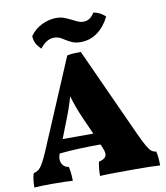

<svg xmlns="http://www.w3.org/2000/svg" viewBox="-95 -967 907 1048"><g transform="rotate(-10 358.5 -442.5)"><path d="M707 3Q667 0 550 0Q412 0 374 3Q374 -43 382 -75Q404 -80 414 -89Q424 -98 424 -112Q424 -126 413 -151L406 -166Q275 -166 179 -156L177 -152Q172 -139 172 -126Q172 -107 182.5 -93Q193 -79 215 -75Q223 -41 223 3Q189 0 106 0Q40 0 10 3Q10 -44 20 -75Q44 -80 59.5 -99.5Q75 -119 100 -176L312 -676Q330 -680 348.5 -681Q367 -682 388 -682L610 -195Q634 -143 648 -118.5Q662 -94 672.5 -85.5Q683 -77 699 -75Q707 -48 707 3ZM378 -231 340 -316Q307 -389 289 -454Q271 -389 241 -316L208 -231ZM314 -763Q298 -774 285.5 -779Q273 -784 257 -784Q215 -784 179 -737Q161 -755 152 -772Q143 -789 142 -813Q169 -851 209 -869.5Q249 -888 287 -888Q311 -888 329 -881.5Q347 -875 373 -862Q392 -852 405 -847Q418 -842 432 -842Q469 -842 493 -882Q533 -874 558 -848Q531 -794 490 -764.5Q449 -735 398 -735Q372 -735 354 -742Q336 -749 314 -763Z"/></g></svg>

Font: Vollkorn SC Black
Style: Regular
Weight: 900
Designer: Friedrich Althausen
Foundry: Friedrich Althausen
Version: Version 4.015